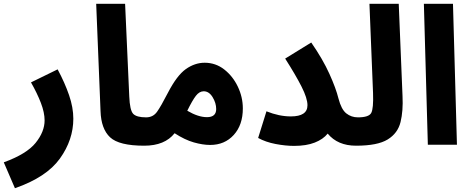

<svg xmlns="http://www.w3.org/2000/svg" viewBox="-56 -766 2494 1016"><path d="M23 230Q190 172 261 73Q332 -26 332 -138Q332 -197 309.5 -262.5Q287 -328 249 -399L108 -330Q141 -272 160.5 -221Q180 -170 180 -129Q180 -69 132.5 -10Q85 49 -36 93Z M707 5Q792 5 792 -72Q792 -102 774 -123.5Q756 -145 717 -145Q667 -145 649 -163.5Q631 -182 628 -256L606 -746H453L476 -178Q479 -84 526.5 -39.5Q574 5 707 5Z M1056 1Q1133 1 1181 -52Q1229 -105 1229 -192Q1229 -252 1202.5 -307.5Q1176 -363 1130.5 -398.5Q1085 -434 1027 -434Q975 -434 927.5 -400.5Q880 -367 832 -274Q796 -204 775 -174.5Q754 -145 717 -145L707 5Q816 5 868 -61Q922 -26 969.5 -12.5Q1017 1 1056 1ZM1022 -283Q1050 -283 1069 -252Q1088 -221 1088 -189Q1088 -146 1039 -146Q993 -146 935 -180Q962 -235 980.5 -259Q999 -283 1022 -283Z M1828 5Q1913 5 1913 -72Q1913 -102 1895 -123.5Q1877 -145 1838 -145Q1803 -145 1776.5 -166Q1750 -187 1735 -245Q1722 -298 1687 -375.5Q1652 -453 1591 -541L1453 -456Q1508 -370 1539.5 -308Q1571 -246 1571 -209Q1571 -150 1483 -150Q1421 -150 1354 -177L1310 -36Q1350 -14 1402.5 -4Q1455 6 1500 6Q1565 6 1609.5 -11.5Q1654 -29 1678 -59Q1731 5 1828 5Z M1828 5Q1942 5 1995.5 -28Q2049 -61 2063.5 -120Q2078 -179 2074 -258L2054 -746H1899L1918 -274Q1921 -192 1908.5 -168.5Q1896 -145 1838 -145Z M2208 0 2187 -746H2341L2362 0Z"/></svg>

Font: Noto Sans Arabic SemiCondensed Extra
Style: Regular
Weight: 800
Width: 4
Designer: Nadine Chahine - Monotype Design Team
Foundry: Monotype Imaging Inc.
Version: Version 1.902